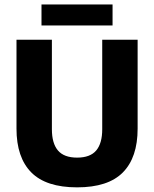

<svg xmlns="http://www.w3.org/2000/svg" viewBox="-20 -815 683 851"><path d="M321.7 15.4Q184.3 15.4 118.7 -50.8Q53.1 -117 53.1 -244.8V-639H210V-242.2Q210 -179.8 236.8 -148.1Q263.7 -116.4 321.7 -116.4Q379.8 -116.4 406.5 -148.1Q433.1 -179.8 433.1 -242.2V-639H590V-244.8Q590 -117 524.6 -50.8Q459.3 15.4 321.7 15.4ZM163.9 -702.1V-795.1H478.9V-702.1Z"/></svg>

Font: Anek Latin Medium
Style: Regular
Weight: 500
Designer: Yesha Goshar
Foundry: Ek Type
Version: Version 1.003